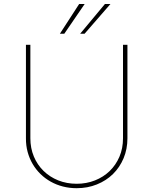

<svg xmlns="http://www.w3.org/2000/svg" viewBox="-20 -958 790 989"><path d="M113.6 -245.7V-727.3H136.4V-245.7Q136.4 -195 154.3 -152Q172.2 -109 204.2 -77.8Q236.2 -46.5 279.8 -28.9Q323.5 -11.4 375 -11.4Q425.4 -11.4 468.9 -28.6Q512.4 -45.8 544.6 -76.7Q576.7 -107.6 595.2 -150.7Q613.6 -193.9 613.6 -245.7V-727.3H636.4V-245.7Q636.4 -190.3 616.7 -143.1Q596.9 -95.9 562 -61.6Q527 -27.3 479 -8Q431.1 11.4 375 11.4Q338.1 11.4 304.2 2.7Q270.2 -6 241.1 -22.4Q212 -38.7 188.4 -61.8Q164.8 -84.9 148.1 -113.5Q131.4 -142 122.3 -175.4Q113.3 -208.8 113.6 -245.7ZM520.6 -937.5H549L415.5 -784.1H392.8ZM387.8 -937.5H416.2L311.1 -784.1H288.4Z"/></svg>

Font: Inter P Thin
Style: Regular
Weight: 100
Designer: Rasmus Andersson
Foundry: rsms
Version: Version 3.018;git-588b23468